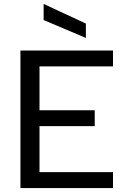

<svg xmlns="http://www.w3.org/2000/svg" viewBox="-20 -957 635 977"><path d="M84 -700H555V-619H181V-396H462V-315H181V-81H555V0H84ZM202 -855V-937L417 -837V-764Z"/></svg>

Font: AF Albert Sans Medium
Style: Regular
Weight: 500
Designer: Andreas Rasmussen
Foundry: a.Foundry
Version: Version 1.300;Glyphs 3.2 (3231)